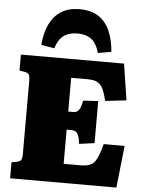

<svg xmlns="http://www.w3.org/2000/svg" viewBox="-63 -1038 814 1087"><g transform="rotate(5 343.5 -494.0)"><path d="M36 0V-91L65 -96Q84 -100 90 -109.5Q96 -119 96 -149V-560Q96 -586 89 -595.5Q82 -605 62 -608L36 -612V-703H622L654 -497L534 -483Q526 -516 517.5 -538Q509 -560 497 -573Q485 -586 467.5 -591.5Q450 -597 422 -597H331V-405H359Q373 -405 382 -411Q391 -417 398 -432Q405 -447 410 -474L495 -479V-240L408 -228Q405 -257 399 -273Q393 -289 383.5 -295.5Q374 -302 357 -302H331V-108H428Q457 -108 476.5 -115Q496 -122 507.5 -137.5Q519 -153 528.5 -178Q538 -203 547 -239H666L640 0ZM344 -988Q409 -988 451 -961.5Q493 -935 516 -884.5Q539 -834 545 -763L469 -750Q454 -805 423.5 -827.5Q393 -850 345 -850Q297 -850 266.5 -827.5Q236 -805 221 -755L146 -768Q152 -838 176 -887Q200 -936 242 -962Q284 -988 344 -988Z"/></g></svg>

Font: Literata 18pt Black
Style: Regular
Weight: 900
Designer: Latin by Veronika Burian and Jose Scaglione. Greek by Irene Vlachou. Cyrillic by Vera Evstafieva.
Foundry: TypeTogether
Version: Version 3.103;gftools[0.9.29]